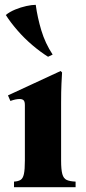

<svg xmlns="http://www.w3.org/2000/svg" viewBox="-20 -775 356 795"><path d="M233 -110Q233 -73 238 -54.5Q243 -36 256 -30Q269 -24 293 -23V0H38V-23Q55 -24 65 -30Q75 -36 79 -54.5Q83 -73 83 -110V-340Q83 -355 77.5 -360Q72 -365 61 -365Q53 -365 43.5 -363Q34 -361 23 -357L13 -380L231 -481L237 -475Q236 -460 234.5 -428.5Q233 -397 233 -349ZM128 -755Q135 -703 151 -649.5Q167 -596 198 -549L179 -540Q147 -560 113.5 -588.5Q80 -617 51.5 -650Q23 -683 4 -713Q20 -726 43 -735.5Q66 -745 89 -750Q112 -755 128 -755Z"/></svg>

Font: Bona Nova SC
Style: Bold
Weight: 700
Designer: Mateusz Machalski
Foundry: Capitalics
Version: Version 4.001; ttfautohint (v1.8.4.7-5d5b)